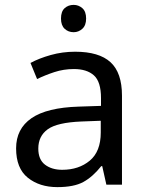

<svg xmlns="http://www.w3.org/2000/svg" viewBox="-20 -757 601 787"><path d="M288 -545Q386 -545 433 -502Q480 -459 480 -365V0H416L399 -76H395Q360 -32 321.5 -11Q283 10 215 10Q142 10 94 -28.5Q46 -67 46 -149Q46 -229 109 -272.5Q172 -316 303 -320L394 -323V-355Q394 -422 365 -448Q336 -474 283 -474Q241 -474 203 -461.5Q165 -449 132 -433L105 -499Q140 -518 188 -531.5Q236 -545 288 -545ZM314 -259Q214 -255 175.5 -227Q137 -199 137 -148Q137 -103 164.5 -82Q192 -61 235 -61Q303 -61 348 -98.5Q393 -136 393 -214V-262ZM282 -737Q302 -737 317.5 -723.5Q333 -710 333 -681Q333 -653 317.5 -639Q302 -625 282 -625Q260 -625 245 -639Q230 -653 230 -681Q230 -710 245 -723.5Q260 -737 282 -737Z"/></svg>

Font: Noto Sans Historical
Style: Regular
Weight: 400
Designer: Monotype Design Team
Foundry: Monotype Imaging Inc.
Version: Version 2.013; ttfautohint (v1.8.4.7-5d5b)